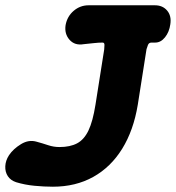

<svg xmlns="http://www.w3.org/2000/svg" viewBox="-51 -687 665 726"><path d="M149 19Q116 19 79.5 15.5Q43 12 10 2Q-11 -5 -21.5 -21Q-32 -37 -31 -58.5Q-30 -80 -17 -100Q-1 -124 28.5 -142Q58 -160 88 -151Q110 -145 131 -138Q152 -131 174 -131Q214 -131 240.5 -145Q267 -159 283.5 -193.5Q300 -228 310 -291L343 -500Q344 -508 344 -517Q344 -526 337 -526Q322 -526 304 -524Q286 -522 266 -520Q232 -514 212 -536.5Q192 -559 197 -592Q203 -625 227.5 -646Q252 -667 284 -667H535Q564 -667 581 -647Q598 -627 593 -595Q589 -566 573 -546Q557 -526 536 -526H522Q512 -526 508.5 -517Q505 -508 503 -501L470 -291Q454 -194 411 -124.5Q368 -55 301.5 -18Q235 19 149 19Z"/></svg>

Font: Winky Sans
Style: Bold Italic
Weight: 700
Italic angle: -8.97852°
Designer: Simon Atzbach
Foundry: typofactur
Version: Version 1.205